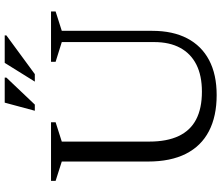

<svg xmlns="http://www.w3.org/2000/svg" viewBox="-81 -825 916 794"><g transform="rotate(-90 377.0 -428.0)"><path d="M600 -248.5V-630.5L518.5 -656V-675H726.5V-656L646.5 -630.5V-256.5Q646.5 -171.5 615.5 -112Q584.5 -52.5 525.2 -21.2Q466 10 381 10Q293 10 231.5 -22Q170 -54 138 -117.2Q106 -180.5 106 -273.5V-630.5L26 -656V-675H268.5V-656L188.5 -630.5V-268.5Q188.5 -195.5 211.5 -147Q234.5 -98.5 280.2 -74.8Q326 -51 395 -51Q461.5 -51 507 -74Q552.5 -97 576.2 -141Q600 -185 600 -248.5ZM436.5 -742 514 -866.5H627.5V-859.5L467.5 -742ZM316 -742 349.5 -866.5H453V-859.5L341.5 -742Z"/></g></svg>

Font: Newsreader 24pt
Style: Regular
Weight: 400
Designer: Hugues Gentile
Foundry: Production Type
Version: Version 1.003